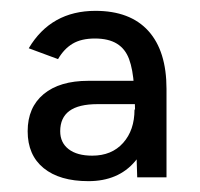

<svg xmlns="http://www.w3.org/2000/svg" viewBox="-20 -727 369 354"><path d="M227 -569Q225 -599 218 -618Q211 -637 195.5 -646.5Q180 -656 155 -656Q130 -656 114 -646.5Q98 -637 87 -618L33 -638Q74 -707 156 -707Q220 -707 253.5 -670Q287 -633 287 -563V-400H233L228 -556Q228 -565 227 -569ZM31 -485Q31 -529 60.5 -553.5Q90 -578 143 -578H247V-535H160Q125 -535 108 -522.5Q91 -510 91 -485Q91 -464 106.5 -452Q122 -440 150 -440Q186 -440 207 -463.5Q228 -487 228 -525L260 -528Q260 -466 229 -429.5Q198 -393 143 -393Q90 -393 60.5 -417Q31 -441 31 -485Z"/></svg>

Font: Oak Sans Light
Style: Regular
Weight: 400
Designer: Erik Kennedy, Walven
Foundry: Erik Kennedy, Walven
Version: Version 1.100;Glyphs 3.1.2 (3151)